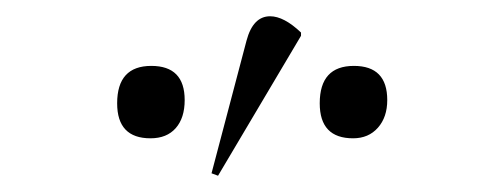

<svg xmlns="http://www.w3.org/2000/svg" viewBox="-20 -799 615 236"><path d="M248 -583 240 -586 283 -749Q291 -779 312 -779Q329 -779 350 -759V-755ZM165 -629Q124 -629 124 -672Q124 -718 166 -718Q207 -718 207 -676Q207 -654 196 -641.5Q185 -629 165 -629ZM414 -629Q373 -629 373 -672Q373 -718 415 -718Q456 -718 456 -676Q456 -655 444.5 -642Q433 -629 414 -629Z"/></svg>

Font: Literata 72pt ExtraLight
Style: Regular
Weight: 200
Designer: Latin by Veronika Burian and Jose Scaglione. Greek by Irene Vlachou. Cyrillic by Vera Evstafieva.
Foundry: TypeTogether
Version: Version 3.002